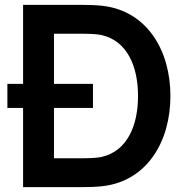

<svg xmlns="http://www.w3.org/2000/svg" viewBox="-20 -770 771 790"><path d="M404.2 -745.8C378.1 -749 346.9 -750 313.5 -750H75V-425H10.4V-326H75V0H313.5C346.9 0 378.1 -1 404.2 -4.2C584.4 -26 681.2 -186.5 681.2 -375C681.2 -563.5 584.4 -724 404.2 -745.8ZM396.9 -124C377.1 -119.8 343.8 -118.8 313.5 -118.8H202.1V-326H362.5V-425H202.1V-631.2H313.5C343.8 -631.2 377.1 -630.2 396.9 -626C504.2 -602.1 547.9 -495.8 547.9 -375C547.9 -254.2 504.2 -147.9 396.9 -124Z"/></svg>

Font: Manrope3 Bold
Style: Regular
Weight: 700
Designer: Mikhail Sharanda
Foundry: Mikhail Sharanda
Version: Version 3.000;PS 003.000;hotconv 1.0.88;makeotf.lib2.5.64775